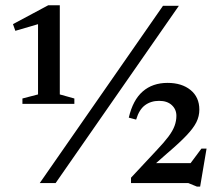

<svg xmlns="http://www.w3.org/2000/svg" viewBox="-20 -698 840 732"><path d="M131.5 0 601.5 -676H662L192 0ZM680.5 -41 748 -131.5H767.5L743 13.5H731L698 0H479.5V-20.5L578 -126Q606 -155.5 622.2 -177.2Q638.5 -199 645.5 -218Q652.5 -237 652.5 -256.5Q652.5 -281 635 -297.2Q617.5 -313.5 586.5 -313.5Q555.5 -313.5 533 -297Q510.5 -280.5 499 -242L471 -249.5Q486.5 -316.5 524 -349.2Q561.5 -382 619 -382Q673 -382 706.5 -354.8Q740 -327.5 740 -280Q740 -255 728.8 -232.2Q717.5 -209.5 691.2 -181.8Q665 -154 618 -114L545 -49.5L543 -76H738.5ZM125 -338V-647L146 -612L38.5 -580.5L29.5 -606L164 -678H208V-338L263.5 -322.5V-302H65.5V-322.5Z"/></svg>

Font: Newsreader 16pt 16pt Medium
Style: Regular
Weight: 500
Version: Version 1.003